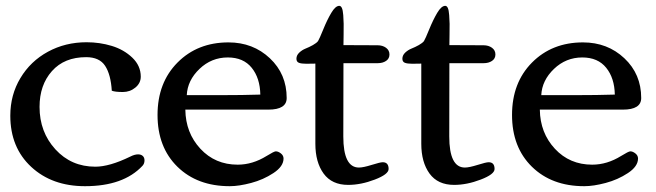

<svg xmlns="http://www.w3.org/2000/svg" viewBox="-20 -621 2234 654"><path d="M274.9 -477.1Q319.8 -477.1 360.8 -464.6Q401.9 -452.1 430.7 -424.6Q459.5 -397 459.5 -359.9Q459.5 -337.9 441.2 -322.8Q422.9 -307.6 398.4 -307.6Q372.1 -307.6 360.8 -312Q357.4 -367.2 338.1 -396.7Q318.8 -426.3 273.4 -426.3Q199.2 -426.3 157 -378.9Q114.7 -331.5 114.7 -256.8Q114.7 -171.4 168.7 -112.3Q222.7 -53.2 304.7 -53.2Q353 -53.2 423.3 -87.4Q438.5 -95.2 450.2 -95.2Q460.4 -95.2 466.3 -89.8Q472.2 -84.5 472.2 -74.7Q472.2 -63.5 465.3 -56.2Q400.4 13.2 269.5 13.2Q157.2 13.2 86.2 -52.7Q15.1 -118.7 15.1 -227.1Q15.1 -297.9 49.6 -355.2Q84 -412.6 143.3 -444.8Q202.6 -477.1 274.9 -477.1Z M758.3 -476.6Q841.8 -476.6 899.2 -422.6Q956.5 -368.7 956.5 -287.1Q956.5 -247.6 894 -247.6H611.3Q612.3 -168.5 662.6 -114.3Q712.9 -60.1 789.6 -60.1Q840.3 -60.1 888.2 -89.8Q913.6 -105.5 919.4 -105.5Q927.7 -105.5 936.8 -98.4Q945.8 -91.3 945.8 -81.1Q945.8 -54.2 911.4 -31.5Q877 -8.8 835.4 2.2Q793.9 13.2 762.7 13.2Q651.9 13.2 584.2 -53.2Q516.6 -119.6 516.6 -229.5Q516.6 -339.4 584.7 -408Q652.8 -476.6 758.3 -476.6ZM866.7 -298.8Q865.7 -355 837.4 -390.1Q809.1 -425.3 755.9 -425.3Q700.2 -425.3 659.4 -386.2Q618.7 -347.2 616.2 -296.9H730.5Q806.6 -296.9 866.7 -298.8Z M1303.7 -45.4Q1303.7 -27.3 1256.6 -9.3Q1209.5 8.8 1166 8.8Q1110.4 8.8 1082.3 -29.8Q1054.2 -68.4 1054.2 -131.3V-404.3Q1048.3 -404.3 1038.3 -404.1Q1028.3 -403.8 1024.4 -403.8Q1006.3 -403.8 998 -407.2Q989.7 -410.6 989.7 -420.9Q989.7 -432.6 999.3 -441.7Q1008.8 -450.7 1021 -455.6Q1033.2 -460.4 1045.9 -467.5Q1058.6 -474.6 1063.5 -481.4Q1067.9 -488.3 1081.1 -520.8Q1094.2 -553.2 1108.4 -577.1Q1122.6 -601.1 1135.7 -601.1Q1141.1 -601.1 1144.5 -593.8Q1147.9 -586.4 1149.2 -569.6Q1150.4 -552.7 1150.6 -540Q1150.9 -527.3 1150.4 -502.2Q1149.9 -477.1 1149.9 -467.3L1266.1 -466.8Q1283.2 -466.8 1294.9 -458.3Q1306.6 -449.7 1306.6 -435.5Q1306.6 -421.4 1295.2 -413.6Q1283.7 -405.8 1266.6 -405.8H1149.9L1149.4 -156.2Q1149.4 -50.3 1202.6 -50.3Q1217.3 -50.3 1246.1 -59.3Q1274.9 -68.4 1283.7 -68.4Q1303.7 -68.4 1303.7 -45.4Z M1664.6 -45.4Q1664.6 -27.3 1617.4 -9.3Q1570.3 8.8 1526.9 8.8Q1471.2 8.8 1443.1 -29.8Q1415 -68.4 1415 -131.3V-404.3Q1409.2 -404.3 1399.2 -404.1Q1389.2 -403.8 1385.3 -403.8Q1367.2 -403.8 1358.9 -407.2Q1350.6 -410.6 1350.6 -420.9Q1350.6 -432.6 1360.1 -441.7Q1369.6 -450.7 1381.8 -455.6Q1394 -460.4 1406.7 -467.5Q1419.4 -474.6 1424.3 -481.4Q1428.7 -488.3 1441.9 -520.8Q1455.1 -553.2 1469.2 -577.1Q1483.4 -601.1 1496.6 -601.1Q1502 -601.1 1505.4 -593.8Q1508.8 -586.4 1510 -569.6Q1511.2 -552.7 1511.5 -540Q1511.7 -527.3 1511.2 -502.2Q1510.7 -477.1 1510.7 -467.3L1627 -466.8Q1644 -466.8 1655.8 -458.3Q1667.5 -449.7 1667.5 -435.5Q1667.5 -421.4 1656 -413.6Q1644.5 -405.8 1627.4 -405.8H1510.7L1510.3 -156.2Q1510.3 -50.3 1563.5 -50.3Q1578.1 -50.3 1606.9 -59.3Q1635.7 -68.4 1644.5 -68.4Q1664.6 -68.4 1664.6 -45.4Z M1965.8 -476.6Q2049.3 -476.6 2106.7 -422.6Q2164.1 -368.7 2164.1 -287.1Q2164.1 -247.6 2101.6 -247.6H1818.8Q1819.8 -168.5 1870.1 -114.3Q1920.4 -60.1 1997.1 -60.1Q2047.9 -60.1 2095.7 -89.8Q2121.1 -105.5 2127 -105.5Q2135.3 -105.5 2144.3 -98.4Q2153.3 -91.3 2153.3 -81.1Q2153.3 -54.2 2118.9 -31.5Q2084.5 -8.8 2043 2.2Q2001.5 13.2 1970.2 13.2Q1859.4 13.2 1791.7 -53.2Q1724.1 -119.6 1724.1 -229.5Q1724.1 -339.4 1792.2 -408Q1860.4 -476.6 1965.8 -476.6ZM2074.2 -298.8Q2073.2 -355 2044.9 -390.1Q2016.6 -425.3 1963.4 -425.3Q1907.7 -425.3 1866.9 -386.2Q1826.2 -347.2 1823.7 -296.9H1938Q2014.2 -296.9 2074.2 -298.8Z"/></svg>

Font: Corben
Style: Regular
Weight: 400
Designer: vernon adams
Foundry: vernon adams
Version: Version 1.100